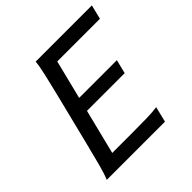

<svg xmlns="http://www.w3.org/2000/svg" viewBox="-182 -850 1002 1002"><g transform="rotate(-45 319.0 -349.5)"><path d="M249.5 -404.3H527.8L508.8 -327.6H230.5L168.5 -79.1H297.4Q369.6 -79.1 419.4 -80.1Q469.2 -81.1 499.5 -85.9L478.5 0H48.8Q61.5 -28.8 75.9 -83Q90.3 -137.2 107.9 -208L178.2 -490.2Q195.8 -561.5 208.3 -615.7Q220.7 -669.9 222.7 -698.7H637.7L618.2 -619.6H303.2Z"/></g></svg>

Font: Andika
Style: Italic
Weight: 400
Italic angle: -14°
Designer: Victor Gaultney, Annie Olsen, Julie Remington, Don Collingsworth, Eric Hays, Becca Hirsbrunner
Foundry: SIL International
Version: Version 6.101